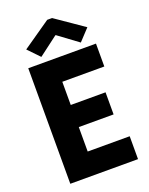

<svg xmlns="http://www.w3.org/2000/svg" viewBox="-172 -1036 874 1124"><g transform="rotate(-20 265.5 -474.0)"><path d="M65.4 -719.7H487.3V-577.1H225.6V-432.6H442.4V-294.9H225.6V-142.6H487.3V0H65.4ZM91.8 -827.1 266.6 -948.2H296.9L472.7 -827.1L406.2 -755.9L283.2 -846.7H280.3L160.2 -755.9Z"/></g></svg>

Font: Reddit Sans Vanilla ExtraBold
Style: Regular
Weight: 800
Designer: Stephen Hutchings
Foundry: Reddit
Version: Version 1.013